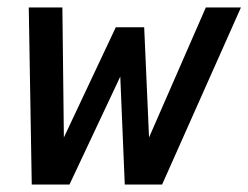

<svg xmlns="http://www.w3.org/2000/svg" viewBox="-20 -494 665 514"><path d="M65 0 57 -474H147L151 -126L290 -421H366L379 -126L531 -474H625L414 0H314L302 -289L166 0Z"/></svg>

Font: Sometype Mono SemiBold
Style: Italic
Weight: 600
Italic angle: -12°
Designer: Ryoichi Tsunekawa
Foundry: Dharma Type
Version: Version 1.001